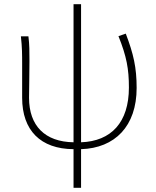

<svg xmlns="http://www.w3.org/2000/svg" viewBox="-20 -701 745 919"><path d="M547 -528C586 -431 597 -371 597 -282C597 -115 512 -25 368 -20V-681H332V-20C195 -22 119 -99 119 -233C119 -263 121 -340 121 -409C121 -453 121 -489 116 -527H80C86 -474 86 -438 86 -396V-233C86 -77 174 12 332 13V198H368V13C530 8 634 -97 634 -280C634 -378 619 -443 582 -540Z"/></svg>

Font: Noto Sans CJK JP Thin
Style: Regular
Weight: 250
Designer: Ryoko NISHIZUKA (kana & ideographs); Paul D. Hunt (Latin, Greek & Cyrillic); Wenlong ZHANG (bopomofo); Sandoll Communica
Foundry: Adobe Systems Incorporated
Version: Version 1.004;PS 1.004;hotconv 1.0.82;makeotf.lib2.5.63406